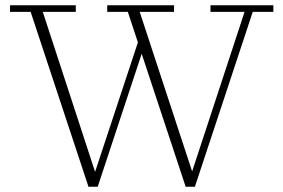

<svg xmlns="http://www.w3.org/2000/svg" viewBox="-20 -702 1073 727"><path d="M683 5 464 -657H386V-682H639V-657H509L716 -27H699L906 -657H777V-682H1015V-657H937L718 5ZM315 5 96 -657H18V-682H267V-657H142L348 -27H332L509 -562L523 -518L350 5Z"/></svg>

Font: Montagu Slab 144pt ExtraLight
Style: Regular
Weight: 250
Version: Version 1.000